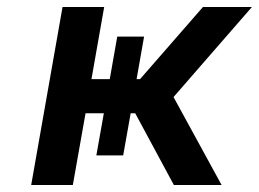

<svg xmlns="http://www.w3.org/2000/svg" viewBox="-20 -531 743 551"><path d="M69.5 0 159.5 -511H279L242.5 -304H295L316.5 -426H393.5L372 -304H382L562.5 -511H703L478 -252.5L616 0H479L368 -206H355L333.5 -85H256.5L278 -206H225.5L189 0Z"/></svg>

Font: Overpass
Style: Bold Italic
Weight: 700
Italic angle: -10°
Designer: Delve Withrington, Dave Bailey, Thomas Jockin
Foundry: Delve Fonts LLC
Version: Version 4.000; ttfautohint (v1.8.3)